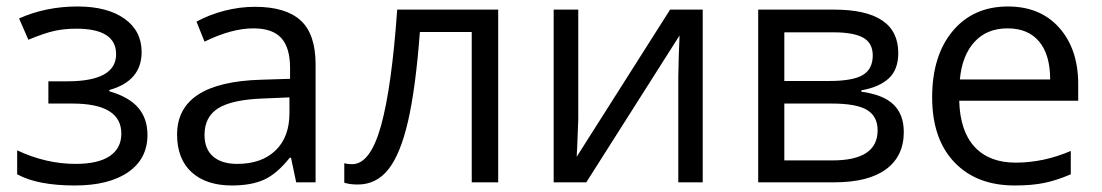

<svg xmlns="http://www.w3.org/2000/svg" viewBox="-20 -565 3414 595"><path d="M188 -313Q339.8 -313 339.8 -397Q339.8 -476.1 216.8 -476.1Q179.2 -476.1 148.4 -469.2Q117.7 -462.4 67.9 -441.9L39.1 -507.8Q122.1 -544.9 220.2 -544.9Q312.5 -544.9 365.7 -507.1Q418.9 -469.2 418.9 -403.8Q418.9 -314 318.8 -286.1V-282.2Q380.4 -264.2 408.7 -230.7Q437 -197.3 437 -147Q437 -72.8 377.2 -31.5Q317.4 9.8 211.9 9.8Q96.2 9.8 33.2 -24.9V-99.1Q122.6 -57.1 213.9 -57.1Q284.2 -57.1 320.1 -81.3Q356 -105.5 356 -150.9Q356 -244.1 204.1 -244.1H129.9V-313Z M897.9 0 881.8 -76.2H877.9Q837.9 -25.9 798.1 -8.1Q758.3 9.8 698.7 9.8Q619.1 9.8 574 -31.2Q528.8 -72.3 528.8 -147.9Q528.8 -310.1 788.1 -317.9L878.9 -320.8V-354Q878.9 -417 851.8 -447Q824.7 -477.1 765.1 -477.1Q698.2 -477.1 613.8 -436L588.9 -498Q628.4 -519.5 675.5 -531.7Q722.7 -543.9 770 -543.9Q865.7 -543.9 911.9 -501.5Q958 -459 958 -365.2V0ZM714.8 -57.1Q790.5 -57.1 833.7 -98.6Q877 -140.1 877 -214.8V-263.2L795.9 -259.8Q699.2 -256.3 656.5 -229.7Q613.8 -203.1 613.8 -147Q613.8 -103 640.4 -80.1Q667 -57.1 714.8 -57.1Z M1523.9 0H1441.9V-465.8H1281.2Q1268.1 -292 1244.6 -189.9Q1221.2 -87.9 1183.8 -40.5Q1146.5 6.8 1088.9 6.8Q1062.5 6.8 1046.9 1V-59.1Q1057.6 -56.2 1071.3 -56.2Q1127.4 -56.2 1160.6 -174.8Q1193.8 -293.5 1210.9 -535.2H1523.9Z M1772 -535.2V-195.8L1768.6 -106.9L1767.1 -79.1L2056.6 -535.2H2157.7V0H2082V-327.1L2083.5 -391.6L2085.9 -455.1L1796.9 0H1695.8V-535.2Z M2763.7 -400.9Q2763.7 -348.6 2733.6 -321.5Q2703.6 -294.4 2649.4 -285.2V-280.8Q2717.8 -271.5 2749.3 -240.7Q2780.8 -210 2780.8 -155.8Q2780.8 -81.1 2725.8 -40.5Q2670.9 0 2565.4 0H2329.6V-535.2H2564.5Q2763.7 -535.2 2763.7 -400.9ZM2699.7 -161.1Q2699.7 -204.6 2666.7 -224.4Q2633.8 -244.1 2557.6 -244.1H2410.6V-67.9H2559.6Q2699.7 -67.9 2699.7 -161.1ZM2684.6 -393.1Q2684.6 -432.1 2654.5 -448.5Q2624.5 -464.8 2563.5 -464.8H2410.6V-314H2547.9Q2623 -314 2653.8 -332.5Q2684.6 -351.1 2684.6 -393.1Z M3124.5 9.8Q3005.9 9.8 2937.3 -62.5Q2868.7 -134.8 2868.7 -263.2Q2868.7 -392.6 2932.4 -468.8Q2996.1 -544.9 3103.5 -544.9Q3204.1 -544.9 3262.7 -478.8Q3321.3 -412.6 3321.3 -304.2V-252.9H2952.6Q2955.1 -158.7 3000.2 -109.9Q3045.4 -61 3127.4 -61Q3213.9 -61 3298.3 -97.2V-24.9Q3255.4 -6.3 3217 1.7Q3178.7 9.8 3124.5 9.8ZM3102.5 -477.1Q3038.1 -477.1 2999.8 -435.1Q2961.4 -393.1 2954.6 -318.8H3234.4Q3234.4 -395.5 3200.2 -436.3Q3166 -477.1 3102.5 -477.1Z"/></svg>

Font: WebKoruri
Style: Regular
Weight: 400
Foundry: lindwurm / mohemohe
Version: Version 1.00